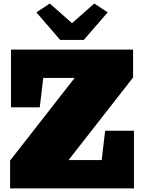

<svg xmlns="http://www.w3.org/2000/svg" viewBox="-20 -1055 807 1075"><path d="M36.6 0V-156.2L397.9 -618.7H222.2L202.6 -454.1H41.5V-777.3H725.1V-621.1L363.8 -158.7H549.3L568.8 -323.2H730V0ZM316.9 -831.5 183.6 -985.8 258.8 -1035.2 383.3 -925.3 507.8 -1035.2 583 -985.8 449.2 -831.5Z"/></svg>

Font: Bevan
Style: Regular
Weight: 400
Designer: Vernon Adams
Foundry: Vernon Adams
Version: Version 2.100; ttfautohint (v1.8.3)